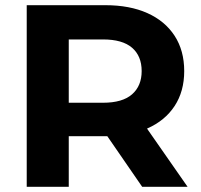

<svg xmlns="http://www.w3.org/2000/svg" viewBox="-20 -720 775 740"><path d="M83 0V-700H386Q480 -700 548 -669.5Q616 -639 653 -582Q690 -525 690 -446Q690 -368 653 -311.5Q616 -255 548 -225Q480 -195 386 -195H173L245 -266V0ZM528 0 353 -254H526L703 0ZM245 -248 173 -324H377Q452 -324 489 -356.5Q526 -389 526 -446Q526 -504 489 -536Q452 -568 377 -568H173L245 -645Z"/></svg>

Font: MOST Montserrat
Style: Bold
Weight: 700
Designer: Julieta Ulanovsky
Foundry: Julieta Ulanovsky
Version: Version 8.000;March 11, 2024;FontCreator 15.0.0.2926 64-bit